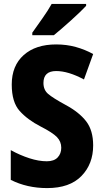

<svg xmlns="http://www.w3.org/2000/svg" viewBox="-20 -951 525 981"><path d="M456 -208Q456 -285 420 -331.5Q384 -378 315 -415Q249 -451 225.5 -471.5Q202 -492 202 -527Q202 -588 267 -588Q329 -588 409 -545L456 -675Q414 -698 367 -711Q320 -724 267 -724Q162 -724 101 -669.5Q40 -615 40 -519Q40 -429 80.5 -384Q121 -339 187 -305Q248 -274 270.5 -251Q293 -228 293 -196Q293 -166 274.5 -146.5Q256 -127 219 -127Q178 -127 130 -142.5Q82 -158 35 -184V-32Q118 10 221 10Q336 10 396 -51.5Q456 -113 456 -208ZM420 -931H244Q225 -897 197 -857.5Q169 -818 145 -784V-771H255Q292 -801 343 -847Q394 -893 420 -921Z"/></svg>

Font: Noto Sans Display SemiCondensed Extra
Style: Regular
Weight: 800
Width: 4
Designer: Monotype Design Team
Foundry: Monotype Imaging Inc.
Version: Version 1.900